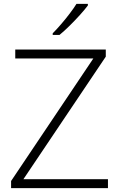

<svg xmlns="http://www.w3.org/2000/svg" viewBox="-20 -969 616 989"><path d="M536.1 0H37.1V-36.6L460.9 -668H58.6V-713.9H524.9V-677.2L100.6 -45.9H536.1ZM432.6 -949.2V-940.9Q417 -919.9 392.1 -892.3Q367.2 -864.7 339.4 -837.2Q311.5 -809.6 286.6 -789.1H251.5V-797.4Q271 -816.9 294.4 -844Q317.9 -871.1 339.1 -899.2Q360.4 -927.2 374 -949.2Z"/></svg>

Font: Open Sans Light
Style: Regular
Weight: 300
Designer: Monotype Design Team
Foundry: Monotype Imaging Inc.
Version: Version 3.000; ttfautohint (v1.8.4)